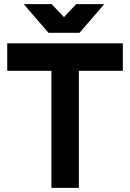

<svg xmlns="http://www.w3.org/2000/svg" viewBox="-20 -910 630 930"><path d="M95 -890 215 -751H365L485 -890H349L290 -827L230 -890ZM15 -700V-567H229V0H362V-567H575V-700Z"/></svg>

Font: Unageo
Style: Bold
Weight: 700
Designer: Richard Sepsi
Foundry: Richard Sepsi
Version: Version 2.000